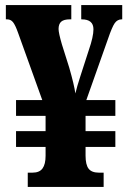

<svg xmlns="http://www.w3.org/2000/svg" viewBox="-20 -734 506 754"><path d="M89 -56H108Q135 -56 147 -72.5Q159 -89 159 -122V-157H43V-219H159V-279H43V-341H146L51 -605Q40 -636 31 -647Q22 -658 8 -658H3V-714H260V-658H254Q231 -658 220.5 -649Q210 -640 210 -620Q210 -605 223 -560L252 -468Q271 -402 276 -367Q282 -393 296 -436L329 -538Q347 -590 347 -619Q347 -658 301 -658H299V-714H460V-658H458Q441 -658 430.5 -643Q420 -628 404 -581L319 -341H433V-279H316V-219H433V-157H316V-123Q316 -87 328 -71.5Q340 -56 368 -56H387V0H89Z"/></svg>

Font: Noto Serif CondBlack
Style: Regular
Weight: 900
Width: 3
Designer: Monotype Design Team
Foundry: Monotype Imaging Inc.
Version: Version 1.001